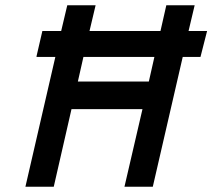

<svg xmlns="http://www.w3.org/2000/svg" viewBox="-20 -705 802 725"><path d="M295 -490H563L542 -397H274ZM189 -490 76 0H183L250 -293H518L450 0H557L670 -490H737L762 -588H692L715 -685H608L586 -588H318L341 -685H234L211 -588H140L118 -493V-490Z"/></svg>

Font: RazerF5 SemiBold
Style: Italic
Weight: 600
Foundry: Razer Inc.
Version: Version 2